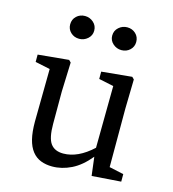

<svg xmlns="http://www.w3.org/2000/svg" viewBox="-107 -784 797 887"><g transform="rotate(15 292.0 -340.5)"><path d="M550 -36V0L411 10L400 -79Q359 -29 314 -7Q269 15 223 15Q193 15 168.5 5.5Q144 -4 127 -25.5Q110 -47 101.5 -81Q93 -115 93 -165L96 -417L25 -432V-467L172 -481L182 -471L177 -331V-176Q177 -109 196.5 -82.5Q216 -56 257 -56Q327 -56 397 -121L400 -417L329 -432V-467L474 -481L484 -471L481 -331V-51ZM393 -587Q370 -587 352.5 -602.5Q335 -618 335 -641Q335 -665 352.5 -680.5Q370 -696 393 -696Q417 -696 433.5 -680.5Q450 -665 450 -641Q450 -618 433.5 -602.5Q417 -587 393 -587ZM191 -587Q167 -587 150.5 -602.5Q134 -618 134 -641Q134 -665 150.5 -680.5Q167 -696 191 -696Q214 -696 231.5 -680.5Q249 -665 249 -641Q249 -618 231.5 -602.5Q214 -587 191 -587Z"/></g></svg>

Font: SourceSerifPro
Style: Book
Weight: 400
Designer: Frank Grießhammer
Foundry: Adobe Systems Incorporated
Version: Version 1.014;PS Version 1.0;hotconv 1.0.73;makeotf.lib2.5.5